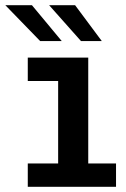

<svg xmlns="http://www.w3.org/2000/svg" viewBox="-66 -723 486 743"><path d="M41.5 0V-90.5H159V-409.5H41.5V-500H275.5V-90.5H383V0ZM247.5 -564 124 -703H224.5L328 -564ZM89.5 -564 -45.5 -703H57.5L173 -564Z"/></svg>

Font: Trispace SemiCondensed Medium
Style: Regular
Weight: 500
Width: 4
Designer: Tyler Finck
Foundry: Etcetera Type Company
Version: Version 1.210; ttfautohint (v1.8.3)